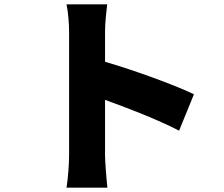

<svg xmlns="http://www.w3.org/2000/svg" viewBox="-20 -821 1040 892"><path d="M301 -100C301 -59 296 8 289 51H479C474 6 468 -73 468 -100V-357C574 -319 711 -266 812 -214L881 -383C797 -424 603 -495 468 -534V-671C468 -719 474 -763 478 -801H289C297 -763 301 -711 301 -671C301 -586 301 -188 301 -100Z"/></svg>

Font: Noto Sans TC Black
Style: Regular
Weight: 900
Designer: Ryoko NISHIZUKA 西塚涼子 (kana, bopomofo & ideographs); Paul D. Hunt (Latin, Greek & Cyrillic); Sandoll Communications 산돌커뮤니
Foundry: Adobe
Version: Version 2.004;hotconv 1.0.118;makeotfexe 2.5.65603